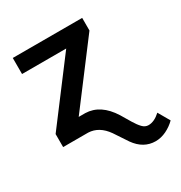

<svg xmlns="http://www.w3.org/2000/svg" viewBox="-173 -653 935 991"><g transform="rotate(-30 294.5 -157.5)"><path d="M187.5 -94.7H226.6Q315.9 -92.3 377 4.9L411.6 63Q427.7 89.8 443.4 106.2Q459 122.6 479 122.6Q513.7 122.6 549.8 89.4L589.4 158.2Q564.9 182.6 533.4 197.8Q502 212.9 469.7 212.9Q397.9 212.9 350.6 146L297.4 65.9Q252.9 2.4 189 0H40V-77.6L308.1 -432.6H44.9V-528.3H458.5V-453.1Z"/></g></svg>

Font: Roboto Medium
Style: Regular
Weight: 500
Designer: Google
Version: Version 2.134; 2016; ttfautohint (v1.6)